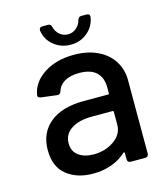

<svg xmlns="http://www.w3.org/2000/svg" viewBox="-104 -753 725 841"><g transform="rotate(-15 258.5 -332.5)"><path d="M468 -348V-15Q468 -8 464 -4Q460 0 453 0H387Q380 0 376 -4Q372 -8 372 -15V-43Q372 -46 370 -47Q368 -48 366 -46Q338 -20 299.5 -6Q261 8 216 8Q143 8 96 -29.5Q49 -67 49 -143Q49 -221 103.5 -265.5Q158 -310 256 -310H367Q372 -310 372 -315V-341Q372 -385 346.5 -409.5Q321 -434 269 -434Q228 -434 202.5 -419Q177 -404 169 -377Q165 -364 152 -365L80 -374Q73 -375 69 -378.5Q65 -382 66 -387Q75 -444 130.5 -480.5Q186 -517 267 -517Q328 -517 373.5 -495.5Q419 -474 443.5 -435.5Q468 -397 468 -348ZM372 -172V-230Q372 -235 367 -235H274Q215 -235 180 -212Q145 -189 145 -148Q145 -111 171.5 -92Q198 -73 240 -73Q293 -73 332.5 -101Q372 -129 372 -172ZM152 -657V-659Q152 -673 167 -673H192Q205 -673 208 -659Q213 -638 229 -624Q245 -610 267 -610Q288 -610 304.5 -624Q321 -638 326 -659Q331 -673 342 -673H366Q383 -673 381 -658Q375 -617 343 -590Q311 -563 267 -563Q223 -563 190.5 -589.5Q158 -616 152 -657Z"/></g></svg>

Font: Barlow_Medium_SS
Style: Regular
Weight: 500
Designer: Jeremy Tribby
Foundry: Jeremy Tribby
Version: Version 1.101 August 23, 2024